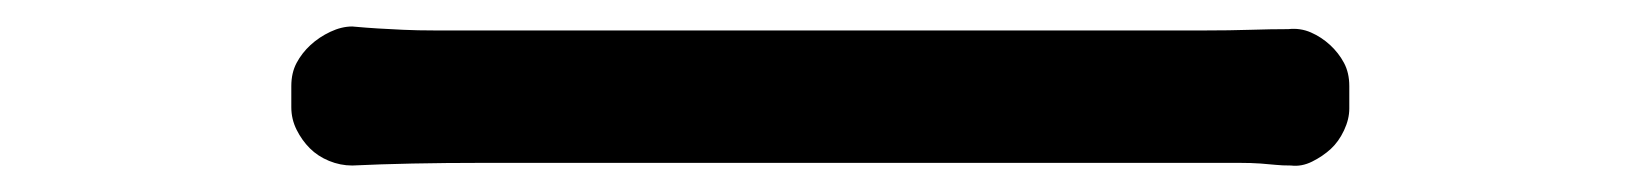

<svg xmlns="http://www.w3.org/2000/svg" viewBox="-20 -457 1240 145"><path d="M200 -392Q200 -402 204 -409.5Q208 -417 214.5 -423Q221 -429 229.5 -433Q238 -437 246 -437Q257 -436 265.5 -435.5Q274 -435 284.5 -434.5Q295 -434 309 -434H889Q909 -434 924.5 -434.5Q940 -435 953 -435Q962 -436 970 -432.5Q978 -429 984.5 -423Q991 -417 995 -409.5Q999 -402 999 -392V-375Q999 -367 995 -358.5Q991 -350 985 -344.5Q979 -339 971 -335Q963 -331 955 -332Q948 -332 943.5 -332.5Q939 -333 932 -333.5Q925 -334 916 -334H344Q316 -334 291.5 -333.5Q267 -333 246 -332Q237 -332 228.5 -335.5Q220 -339 214 -345Q208 -351 204 -359Q200 -367 200 -376Z"/></svg>

Font: Maple Mono NF CN
Style: Regular
Weight: 400
Monospace: yes
Designer: subframe7536
Version: Version 7.000